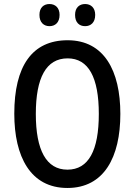

<svg xmlns="http://www.w3.org/2000/svg" viewBox="-20 -924 669 954"><path d="M176 -850C176 -812 198 -794 226 -794C254 -794 276 -812 276 -850C276 -886 254 -904 226 -904C198 -904 176 -887 176 -850ZM353 -850C353 -812 374 -794 403 -794C431 -794 453 -812 453 -850C453 -886 431 -904 403 -904C375 -904 353 -887 353 -850ZM578 -358C578 -573 497 -724 316 -724C139 -724 51 -595 51 -359C51 -146 131 10 315 10C497 10 578 -143 578 -358ZM158 -358C158 -537 209 -634 316 -634C420 -634 471 -539 471 -358C471 -176 420 -81 315 -81C210 -81 158 -178 158 -358Z"/></svg>

Font: Noto Sans Lao Looped Condensed Medium
Style: Regular
Weight: 500
Width: 3
Designer: Mark Frömberg, Ben Mitchell
Foundry: The Fontpad Ltd
Version: Version 1.002